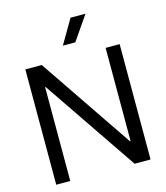

<svg xmlns="http://www.w3.org/2000/svg" viewBox="-133 -1035 983 1137"><g transform="rotate(-15 358.5 -467.0)"><path d="M69.3 -707H155.3V0H69.3ZM153.3 -583 163.1 -575.2H153.3V-707H169.9L563.5 -127L553.7 -135.7H563.5V0H549.8ZM561.5 -707H647.5V0H561.5ZM499 -933.6H407.2L320.3 -785.2H396.5Z"/></g></svg>

Font: Wanted Sans Variable
Style: Regular
Weight: 400
Designer: Original Design by Kil Hyung-jin and Kang Hanbin, Wanted Lab, Inc; Hangeul from Source Han Sans by Jang Soo-young and Ka
Foundry: Wanted Lab, Inc.
Version: Version 1.003;Glyphs 3.2 (3227)